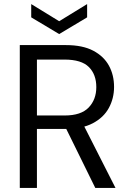

<svg xmlns="http://www.w3.org/2000/svg" viewBox="-20 -921 638 941"><path d="M77 0V-700H303Q385 -700 437 -672.5Q489 -645 514 -599Q539 -553 539 -495Q539 -439 513.5 -392Q488 -345 435 -317Q382 -289 299 -289H161V0ZM447 0 293 -313H387L546 0ZM161 -355H297Q377 -355 414.5 -394Q452 -433 452 -494Q452 -556 415.5 -592.5Q379 -629 296 -629H161ZM270 -754 133 -836V-901L270 -817L407 -901V-836Z"/></svg>

Font: DM Sans 9pt
Style: Regular
Weight: 400
Designer: Colophon Foundry, Jonny Pinhorn
Foundry: Colophon Foundry
Version: Version 4.004;gftools[0.9.30]